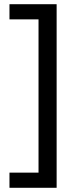

<svg xmlns="http://www.w3.org/2000/svg" viewBox="-20 -734 369 912"><path d="M25 86H163V-642H25V-714H249V158H25Z"/></svg>

Font: lguzrati05
Style: Book
Weight: 400
Designer: Jelle Bosma - Monotype Design Team, Universal Thirst
Foundry: Monotype Imaging Inc.
Version: Version 2.106